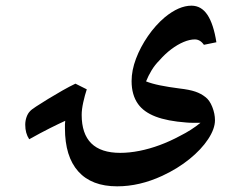

<svg xmlns="http://www.w3.org/2000/svg" viewBox="-20 -540 817 677"><path d="M393 117Q303 117 256 64.5Q209 12 209 -88Q209 -95 209 -101.5Q209 -108 210 -114Q188 -104 156 -88Q124 -72 83 -49Q69 -70 69 -100Q69 -114 73.5 -127Q78 -140 86 -148Q90 -153 107.5 -164.5Q125 -176 149.5 -191Q174 -206 199.5 -220.5Q225 -235 246 -245L286 -225Q279 -204 273.5 -179Q268 -154 268 -135Q268 -68 302 -34.5Q336 -1 404 -1Q436 -1 471.5 -8Q507 -15 543.5 -28.5Q580 -42 615 -61Q635 -71 653 -82.5Q671 -94 687 -107Q674 -107 661 -107Q648 -107 637 -108Q570 -113 528.5 -129Q487 -145 467 -173Q444 -205 444 -254Q444 -292 459.5 -333Q475 -374 501.5 -412.5Q528 -451 561 -479Q611 -520 655 -520Q690 -520 711.5 -487.5Q733 -455 743 -391L699 -382Q692 -392 684 -396.5Q676 -401 667 -401Q649 -401 627.5 -392Q606 -383 584 -366.5Q562 -350 542 -327Q526 -311 514.5 -292Q503 -273 495 -253Q515 -245 544.5 -239Q574 -233 613 -228Q648 -224 668.5 -217Q689 -210 704 -198Q719 -187 728.5 -163Q738 -139 738 -116Q738 -86 714 -49.5Q690 -13 648 21Q606 55 552 80Q472 117 393 117Z"/></svg>

Font: Noto Naskh Arabic UI
Style: Regular
Weight: 400
Designer: Monotype Design Team, David Williams, Mohamad Dakak and Nizar Qandah
Foundry: Monotype Imaging Inc.
Version: Version 2.014